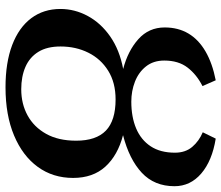

<svg xmlns="http://www.w3.org/2000/svg" viewBox="-73 -718 802 696"><g transform="rotate(90 328.0 -370.0)"><path d="M296.5 11Q207 11 143.2 -13.2Q79.5 -37.5 46 -82.2Q12.5 -127 12.5 -188Q12.5 -240 38 -287.2Q63.5 -334.5 112.2 -368.5Q161 -402.5 230 -415.5Q164.5 -432.5 122 -470.5Q79.5 -508.5 79.5 -566Q79.5 -615 101.5 -652Q123.5 -689 166.5 -714Q209.5 -739 271 -751L292 -703Q250.5 -682 225 -649Q199.5 -616 199.5 -564.5Q199.5 -525 220.8 -498.2Q242 -471.5 276 -458.2Q310 -445 348.5 -445Q404 -445 445.5 -462.5Q487 -480 510.2 -515Q533.5 -550 533.5 -603Q533.5 -641 512.5 -665.8Q491.5 -690.5 459.5 -704L482.5 -751Q563 -738 609 -698.5Q655 -659 655 -601.5Q655 -528.5 606.2 -483Q557.5 -437.5 470 -415Q543 -396 584 -351Q625 -306 625 -234Q625 -161 585 -106Q545 -51 471.2 -20Q397.5 11 296.5 11ZM303.5 -46Q356.5 -46 398.5 -69Q440.5 -92 465.2 -136.2Q490 -180.5 490 -245Q490 -317.5 453.5 -352.8Q417 -388 340.5 -388Q279.5 -388 236.5 -361.2Q193.5 -334.5 171 -289.2Q148.5 -244 148.5 -188.5Q148.5 -139.5 168 -108Q187.5 -76.5 222.5 -61.2Q257.5 -46 303.5 -46Z"/></g></svg>

Font: Merriweather 24pt SemiBold
Style: Italic
Weight: 600
Italic angle: -7.8°
Version: Version 2.101